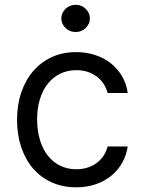

<svg xmlns="http://www.w3.org/2000/svg" viewBox="-20 -770 598 801"><path d="M298.3 11.4Q240.8 11.4 195 -9.6Q149.1 -30.5 117.2 -68Q85.2 -105.5 68.2 -157.1Q51.1 -208.8 51.1 -269.9Q51.1 -332.4 68.7 -384.2Q86.3 -436.1 118.6 -473.5Q150.9 -511 196.2 -531.8Q241.5 -552.6 296.9 -552.6Q340.2 -552.6 377.3 -540.3Q414.4 -528.1 442.6 -505.7Q470.9 -483.3 489.2 -451.9Q507.5 -420.5 512.8 -382.1H429Q424.4 -400.9 413.7 -418Q403.1 -435 386.5 -448.3Q370 -461.6 348 -469.5Q326 -477.3 298.3 -477.3Q261.7 -477.3 231.5 -462.7Q201.3 -448.2 179.9 -421.3Q158.4 -394.5 146.7 -356.9Q134.9 -319.2 134.9 -272.7Q134.9 -225.5 146.5 -186.8Q158 -148.1 179.3 -120.9Q200.6 -93.8 230.8 -78.8Q261 -63.9 298.3 -63.9Q322.8 -63.9 344.1 -70.5Q365.4 -77.1 382.3 -89.3Q399.1 -101.6 411.2 -119.1Q423.3 -136.7 429 -159.1H512.8Q507.5 -122.9 490.2 -91.8Q473 -60.7 445.5 -37.8Q418 -14.9 380.9 -1.8Q343.8 11.4 298.3 11.4ZM295.5 -636.4Q283.4 -636.4 272.4 -640.8Q261.4 -645.2 253.4 -653.1Q245.4 -660.9 240.6 -671.2Q235.8 -681.5 235.8 -693.2Q235.8 -704.9 240.6 -715.2Q245.4 -725.5 253.4 -733.3Q261.4 -741.1 272.4 -745.6Q283.4 -750 295.5 -750Q307.9 -750 318.7 -745.6Q329.5 -741.1 337.5 -733.3Q345.5 -725.5 350.3 -715.2Q355.1 -704.9 355.1 -693.2Q355.1 -681.5 350.3 -671.2Q345.5 -660.9 337.5 -653.1Q329.5 -645.2 318.7 -640.8Q307.9 -636.4 295.5 -636.4Z"/></svg>

Font: Fast_Sans
Style: Regular
Weight: 400
Designer: Rasmus Andersson
Foundry: rsms
Version: Version 3.018;git-588b23468